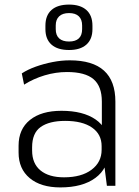

<svg xmlns="http://www.w3.org/2000/svg" viewBox="-20 -810 605 837"><path d="M424 -172V-367Q424 -434 387.5 -465Q351 -496 272 -496Q223 -496 174.5 -481.5Q126 -467 85 -441L75 -490Q101 -507 136 -519.5Q171 -532 209.5 -539.5Q248 -547 284 -547Q384 -547 433.5 -502Q483 -457 483 -367V0H446ZM243 7Q158 7 109.5 -33.5Q61 -74 61 -145V-175Q61 -247 110.5 -287Q160 -327 248 -327Q342 -327 397 -289Q452 -251 452 -180V-148Q452 -76 396 -34.5Q340 7 243 7ZM259 -37Q335 -37 379 -70Q423 -103 423 -157V-173Q423 -225 381 -254Q339 -283 264 -283Q195 -283 157.5 -256.5Q120 -230 120 -168V-154Q120 -97 156.5 -67Q193 -37 259 -37ZM281 -592Q231 -592 204.5 -615.5Q178 -639 178 -683V-698Q178 -743 204.5 -766.5Q231 -790 281 -790Q330 -790 356.5 -766.5Q383 -743 383 -698V-683Q383 -639 356.5 -615.5Q330 -592 281 -592ZM281 -629Q309 -629 323.5 -642.5Q338 -656 338 -683V-699Q338 -725 323.5 -739Q309 -753 281 -753Q253 -753 238 -739Q223 -725 223 -699V-683Q223 -656 238 -642.5Q253 -629 281 -629Z"/></svg>

Font: Pathway Extreme 28pt ExtraLight
Style: Regular
Weight: 250
Designer: Eduardo Rodriguez Tunni
Foundry: Eduardo Rodriguez Tunni
Version: Version 1.001;gftools[0.9.26]